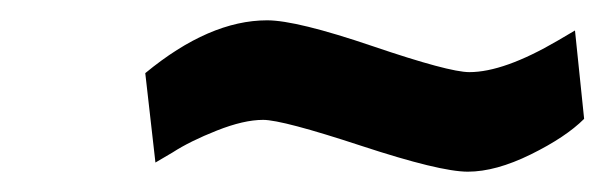

<svg xmlns="http://www.w3.org/2000/svg" viewBox="-20 -350 600 189"><path d="M150 -200 133 -190 123 -278Q186 -330 243 -330Q272 -330 347 -304.5Q422 -279 442 -279Q476 -279 529 -310L546 -320L555 -233Q537 -215 502.5 -198Q468 -181 440.5 -181Q413 -181 335.5 -206.5Q258 -232 239 -232Q220 -232 193.5 -221.5Q167 -211 150 -200Z"/></svg>

Font: Titillium Web SemiBold
Style: Italic
Weight: 600
Italic angle: -13°
Version: Version 1.002;PS 57.000;hotconv 1.0.70;makeotf.lib2.5.55311